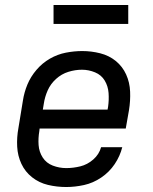

<svg xmlns="http://www.w3.org/2000/svg" viewBox="-20 -743 616 771"><path d="M246 8Q281 8 317.5 0Q354 -8 386.5 -30Q419 -52 440.5 -84Q462 -116 471 -152H386Q378 -123 354.5 -102.5Q331 -82 302.5 -75Q274 -68 246 -68Q218 -68 192 -78Q166 -88 151.5 -110.5Q137 -133 135 -160.5Q133 -188 138 -217L139 -227H485L498 -301Q504 -338 502.5 -375Q501 -412 486.5 -444Q472 -476 445 -498Q418 -520 382.5 -529Q347 -538 310 -538Q278 -538 244.5 -531.5Q211 -525 180.5 -507.5Q150 -490 126.5 -462.5Q103 -435 90 -403.5Q77 -372 72 -339L54 -229Q47 -191 49 -154Q51 -117 66 -85Q81 -53 109 -31Q137 -9 172.5 -0.5Q208 8 246 8ZM412 -303H152L156 -327Q160 -354 171.5 -380Q183 -406 205 -426Q227 -446 254.5 -454.5Q282 -463 309 -463Q336 -463 361.5 -452.5Q387 -442 400.5 -419.5Q414 -397 416 -369.5Q418 -342 414 -314ZM195 -647H495V-723H195Z"/></svg>

Font: Iosevka Sparkle Oblique
Style: Regular
Weight: 400
Italic angle: -9°
Designer: Belleve Invis
Foundry: Belleve Invis
Version: Version 4.5.0; ttfautohint (v1.8.3)